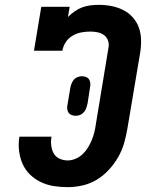

<svg xmlns="http://www.w3.org/2000/svg" viewBox="-20 -763 640 791"><path d="M259 8Q229 8 201 3.5Q173 -1 148 -13Q123 -25 103.5 -44Q84 -63 73 -88Q62 -113 58.5 -142Q55 -171 60 -200H192Q189 -182 191 -164Q193 -146 201 -131.5Q209 -117 225 -109.5Q241 -102 259 -102Q275 -102 291.5 -109Q308 -116 321 -128.5Q334 -141 343 -156Q352 -171 358.5 -187Q365 -203 369 -219.5Q373 -236 375 -252L427 -567Q430 -582 425 -596Q420 -610 408.5 -618.5Q397 -627 382 -630Q367 -633 352 -633Q334 -633 315 -629.5Q296 -626 279 -616Q262 -606 251 -589.5Q240 -573 237 -554H120L150 -735H267L260 -693Q273 -706 288 -716.5Q303 -727 319.5 -733Q336 -739 353.5 -741Q371 -743 387 -743Q414 -743 439.5 -738Q465 -733 487 -722Q509 -711 526 -692.5Q543 -674 551.5 -651Q560 -628 561 -601.5Q562 -575 558 -549L505 -234Q500 -204 491.5 -174Q483 -144 467 -116Q451 -88 428.5 -63.5Q406 -39 378.5 -22.5Q351 -6 320 1Q289 8 259 8ZM292 -286Q283 -286 275 -289Q267 -292 262.5 -298.5Q258 -305 257 -314Q256 -323 258 -331L269 -397Q270 -406 273.5 -415.5Q277 -425 283 -433Q289 -441 298.5 -445Q308 -449 317 -449Q326 -449 334 -446Q342 -443 346.5 -436.5Q351 -430 352 -421Q353 -412 351 -404L341 -338Q339 -329 336 -319.5Q333 -310 326.5 -302Q320 -294 311 -290Q302 -286 292 -286Z"/></svg>

Font: Iosevka Slab XBdExObl
Style: Regular
Weight: 800
Width: 7
Italic angle: -9°
Monospace: yes
Designer: Belleve Invis
Foundry: Belleve Invis
Version: Version 11.1.0; ttfautohint (v1.8.3)